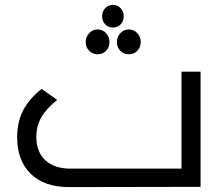

<svg xmlns="http://www.w3.org/2000/svg" viewBox="-20 -761 911 782"><path d="M396 -694.8Q396 -714.4 408.7 -727.8Q421.4 -741.2 439.9 -741.2Q458.5 -741.2 471.2 -727.8Q483.9 -714.4 483.9 -694.8Q483.9 -674.8 471.4 -661.9Q459 -648.9 439.9 -648.9Q420.9 -648.9 408.4 -661.9Q396 -674.8 396 -694.8ZM377.9 -540Q356.9 -540 343 -554.2Q329.1 -568.4 329.1 -589.8Q329.1 -610.8 343.3 -626Q357.4 -641.1 377.9 -641.1Q397.9 -641.1 411.9 -626Q425.8 -610.8 425.8 -589.8Q425.8 -568.4 412.1 -554.2Q398.4 -540 377.9 -540ZM456.1 -589.8Q456.1 -610.8 470.2 -626Q484.4 -641.1 504.9 -641.1Q524.9 -641.1 539.1 -626Q553.2 -610.8 553.2 -589.8Q553.2 -568.4 539.3 -554.2Q525.4 -540 504.9 -540Q483.9 -540 470 -554.2Q456.1 -568.4 456.1 -589.8ZM719.2 -469.2H796.9V0L261.2 1Q160.6 1 105.2 -53Q49.8 -106.9 49.8 -202.1Q49.8 -265.6 75.2 -313.2Q100.6 -360.8 149.9 -398.9L212.9 -354Q168.9 -319.3 148.4 -283.2Q127.9 -247.1 127.9 -203.1Q127.9 -143.1 164.3 -108.6Q200.7 -74.2 267.1 -74.2H719.2Z"/></svg>

Font: Montserrat-Arabic Light
Style: Regular
Weight: 300
Designer: Mohamed Gaber
Foundry: Kief Type Foundry
Version: Version 5.008;PS 005.008;hotconv 1.0.88;makeotf.lib2.5.64775